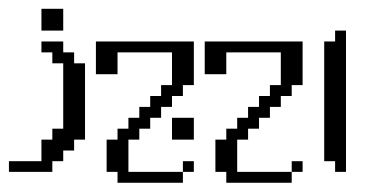

<svg xmlns="http://www.w3.org/2000/svg" viewBox="-20 -361 819 430"><path d="M0 23.9V0H72.8V-48.3H97.2V-72.8H121.6V-219.2H97.2V-243.7H72.8V-268.1H121.6V-243.7H146V-219.2H170.4V-48.3H146V-23.9H121.6V0H97.2V23.9ZM72.8 -292.5V-341.3H121.6V-292.5Z M389.6 23.9V0H414.1V23.9ZM365.2 -48.3V-97.2H414.1V-48.3ZM243.2 48.3V23.9H218.8V-48.3H243.2V-72.8H267.6V-97.2H292V-121.6H316.4V-146H340.8V-170.4H365.2V-243.7H243.2V-194.8H194.8V-268.1H414.1V-170.4H389.6V-146H365.2V-121.6H340.8V-97.2H316.4V-72.8H292V-48.3H267.6V23.9H389.6V48.3Z M633.3 23.9V0H657.7V23.9ZM486.8 48.3V23.9H462.4V-48.3H486.8V-72.8H511.2V-97.2H535.6V-121.6H560.1V-146H584.5V-170.4H608.9V-243.7H486.8V-194.8H438.5V-268.1H657.7V-170.4H633.3V-146H608.9V-121.6H584.5V-97.2H560.1V-72.8H535.6V-48.3H511.2V23.9H633.3V48.3Z M730.5 23.9V0H706.1V-268.1H730.5V-292.5H754.9V23.9Z"/></svg>

Font: FS Mondwest Regular
Style: Regular
Weight: 400
Designer: NZWStudios2024
Foundry: https://fontstruct.com
Version: Version 1.0